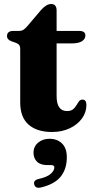

<svg xmlns="http://www.w3.org/2000/svg" viewBox="-20 -628 456 931"><path d="M55.5 -421 36.5 -427.5Q14 -435.5 14 -453Q14 -478 44.5 -478H73.5Q84 -478 92.2 -482.8Q100.5 -487.5 111.5 -500L179 -579.5Q205 -608.5 228 -608.5Q254.5 -608.5 254.5 -577V-478H364.5Q394 -478 394 -455.5Q394 -439.5 378 -428.5Q362 -417.5 326.5 -417.5H254.5V-162.5Q254.5 -89.5 305 -89.5Q323.5 -89.5 333.8 -97.8Q344 -106 350.2 -117Q356.5 -128 362.8 -136.5Q369 -145 380 -145Q399 -145 399 -118.5Q399 -83 377.2 -53.2Q355.5 -23.5 318 -5.8Q280.5 12 232 12Q159 12 118.5 -23.8Q78 -59.5 78 -131.5V-389.5Q78 -403.5 72.8 -410Q67.5 -416.5 55.5 -421ZM209.5 172.5Q175.5 172.5 159 155.5Q142.5 138.5 142.5 113Q142.5 82.5 164.8 63.8Q187 45 220 45Q257.5 45 280.8 67.8Q304 90.5 304 134.5Q304 191.5 274.2 228.5Q244.5 265.5 178.5 281Q152 287.5 146 266.5Q140.5 246.5 166.5 240Q209 230.5 226.2 214.8Q243.5 199 243.5 184Q243.5 172.5 228.5 172.5Z"/></svg>

Font: Fraunces 9pt
Style: Bold
Weight: 700
Version: Version 1.000;[b76b70a41]